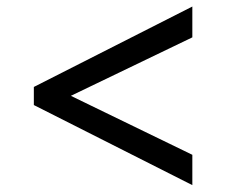

<svg xmlns="http://www.w3.org/2000/svg" viewBox="-20 -568 706 573"><path d="M554 -15.5 81 -254.5V-308.5L554 -548.5V-456.5L191.5 -282L554 -106Z"/></svg>

Font: Merriweather 48pt
Style: Bold
Weight: 700
Version: Version 2.100